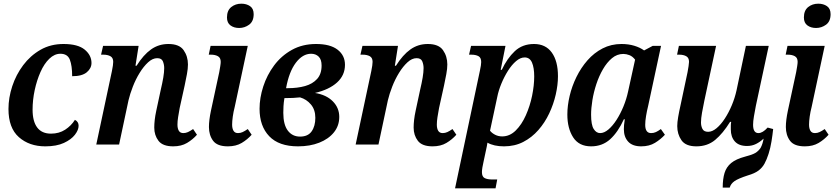

<svg xmlns="http://www.w3.org/2000/svg" viewBox="-20 -785 4538 1043"><path d="M226 10Q139 10 82.5 -40Q26 -90 26 -193Q26 -254 46.5 -316.5Q67 -379 106 -431Q145 -483 200 -514.5Q255 -546 325 -546Q403 -546 440 -515.5Q477 -485 477 -443Q477 -414 451.5 -392.5Q426 -371 372 -371Q372 -428 359.5 -460.5Q347 -493 308 -493Q276 -493 248 -466Q220 -439 200 -394Q180 -349 168.5 -295.5Q157 -242 157 -189Q157 -126 182 -92.5Q207 -59 257 -59Q301 -59 334 -80.5Q367 -102 387 -134Q407 -124 407 -102Q407 -79 387 -53Q367 -27 327 -8.5Q287 10 226 10Z M921 10Q864 10 841 -20Q818 -50 818 -92Q818 -111 820.5 -133.5Q823 -156 829 -184L853 -296Q862 -334 867 -363.5Q872 -393 872 -415Q872 -434 865 -451.5Q858 -469 834 -469Q809 -469 784.5 -446.5Q760 -424 738.5 -389Q717 -354 701.5 -314Q686 -274 678 -240L627 0H503L588 -399Q595 -433 595 -449Q595 -471 580 -479.5Q565 -488 541 -488H529L540 -536H733L716 -428H722Q759 -487 800.5 -516.5Q842 -546 895 -546Q954 -546 977.5 -512.5Q1001 -479 1001 -435Q1001 -412 995.5 -382.5Q990 -353 983 -320L956 -198Q951 -171 947.5 -148.5Q944 -126 944 -108Q944 -87 951.5 -74.5Q959 -62 976 -62Q989 -62 1001 -67.5Q1013 -73 1029 -84L1050 -53Q1027 -27 996 -8.5Q965 10 921 10Z M1279 -633Q1251 -633 1232 -647Q1213 -661 1213 -690Q1213 -728 1236 -746.5Q1259 -765 1291 -765Q1319 -765 1338.5 -751.5Q1358 -738 1358 -708Q1358 -669 1333.5 -651Q1309 -633 1279 -633ZM1218 10Q1160 10 1137.5 -20.5Q1115 -51 1115 -95Q1115 -132 1126 -184L1171 -393Q1174 -409 1176.5 -425Q1179 -441 1179 -449Q1179 -471 1164 -479.5Q1149 -488 1126 -488H1114L1124 -536H1326L1255 -204Q1248 -177 1244.5 -151.5Q1241 -126 1241 -108Q1241 -87 1248.5 -74.5Q1256 -62 1273 -62Q1286 -62 1298 -67.5Q1310 -73 1326 -84L1347 -53Q1324 -27 1293 -8.5Q1262 10 1218 10Z M1599 10Q1495 10 1442.5 -45Q1390 -100 1390 -194Q1390 -253 1410 -315Q1430 -377 1469 -429.5Q1508 -482 1565.5 -514Q1623 -546 1697 -546Q1774 -546 1814 -515Q1854 -484 1854 -433Q1854 -376 1811 -337Q1768 -298 1691 -280Q1753 -270 1788 -234.5Q1823 -199 1823 -150Q1823 -102 1794 -66Q1765 -30 1714.5 -10Q1664 10 1599 10ZM1670 -493Q1624 -493 1587 -444Q1550 -395 1534 -306H1544Q1596 -306 1637 -317.5Q1678 -329 1702.5 -356Q1727 -383 1727 -429Q1727 -462 1711 -477.5Q1695 -493 1670 -493ZM1610 -43Q1653 -43 1673 -71.5Q1693 -100 1693 -145Q1693 -189 1669 -217.5Q1645 -246 1610 -256Q1576 -252 1525 -252Q1521 -227 1520 -208Q1519 -189 1519 -172Q1519 -108 1543.5 -75.5Q1568 -43 1610 -43Z M2330 10Q2273 10 2250 -20Q2227 -50 2227 -92Q2227 -111 2229.5 -133.5Q2232 -156 2238 -184L2262 -296Q2271 -334 2276 -363.5Q2281 -393 2281 -415Q2281 -434 2274 -451.5Q2267 -469 2243 -469Q2218 -469 2193.5 -446.5Q2169 -424 2147.5 -389Q2126 -354 2110.5 -314Q2095 -274 2087 -240L2036 0H1912L1997 -399Q2004 -433 2004 -449Q2004 -471 1989 -479.5Q1974 -488 1950 -488H1938L1949 -536H2142L2125 -428H2131Q2168 -487 2209.5 -516.5Q2251 -546 2304 -546Q2363 -546 2386.5 -512.5Q2410 -479 2410 -435Q2410 -412 2404.5 -382.5Q2399 -353 2392 -320L2365 -198Q2360 -171 2356.5 -148.5Q2353 -126 2353 -108Q2353 -87 2360.5 -74.5Q2368 -62 2385 -62Q2398 -62 2410 -67.5Q2422 -73 2438 -84L2459 -53Q2436 -27 2405 -8.5Q2374 10 2330 10Z M2452 238 2587 -401Q2594 -433 2594 -448Q2594 -472 2579 -480Q2564 -488 2540 -488H2528L2539 -536H2726L2700 -406H2706Q2735 -468 2776.5 -507Q2818 -546 2881 -546Q2944 -546 2977.5 -499.5Q3011 -453 3011 -371Q3011 -324 2999 -271.5Q2987 -219 2963.5 -169Q2940 -119 2904.5 -78.5Q2869 -38 2822.5 -14Q2776 10 2718 10Q2663 10 2628 -10Q2625 10 2619 36L2606 97Q2603 109 2600.5 124.5Q2598 140 2598 150Q2598 175 2613 182.5Q2628 190 2654 190H2681L2672 238ZM2708 -44Q2749 -44 2781.5 -76Q2814 -108 2836.5 -158.5Q2859 -209 2870.5 -265Q2882 -321 2882 -370Q2882 -417 2870 -445Q2858 -473 2830 -473Q2807 -473 2783.5 -453Q2760 -433 2739.5 -400.5Q2719 -368 2703.5 -330.5Q2688 -293 2681 -257L2642 -75Q2652 -62 2669.5 -53Q2687 -44 2708 -44Z M3191 10Q3125 10 3093.5 -39Q3062 -88 3062 -163Q3062 -211 3074.5 -264Q3087 -317 3111.5 -367Q3136 -417 3171.5 -457.5Q3207 -498 3253.5 -522Q3300 -546 3356 -546Q3394 -546 3425.5 -536.5Q3457 -527 3479 -511L3526 -536H3571L3501 -210Q3494 -182 3489.5 -154.5Q3485 -127 3485 -107Q3485 -62 3517 -62Q3531 -62 3543 -67.5Q3555 -73 3570 -84L3592 -53Q3569 -28 3538 -9Q3507 10 3463 10Q3416 10 3392.5 -15.5Q3369 -41 3369 -83Q3369 -94 3370 -106Q3371 -118 3374 -137H3369Q3337 -67 3294.5 -28.5Q3252 10 3191 10ZM3240 -62Q3262 -62 3285 -81.5Q3308 -101 3329 -133.5Q3350 -166 3366.5 -206Q3383 -246 3392 -288L3430 -461Q3416 -479 3399 -485.5Q3382 -492 3366 -492Q3332 -492 3304.5 -469Q3277 -446 3255.5 -409Q3234 -372 3219.5 -328Q3205 -284 3198 -240.5Q3191 -197 3191 -162Q3191 -107 3205 -84.5Q3219 -62 3240 -62Z M3763 10Q3705 10 3682 -23Q3659 -56 3659 -100Q3659 -120 3664 -149.5Q3669 -179 3677 -214L3715 -393Q3718 -409 3720.5 -425.5Q3723 -442 3723 -449Q3723 -471 3708 -479.5Q3693 -488 3670 -488H3658L3668 -536H3870L3806 -237Q3799 -204 3793.5 -172.5Q3788 -141 3788 -120Q3788 -100 3796 -84.5Q3804 -69 3827 -69Q3849 -69 3872.5 -88.5Q3896 -108 3917.5 -141Q3939 -174 3955.5 -213.5Q3972 -253 3981 -294L4032 -536H4156L4086 -210Q4080 -179 4075.5 -152.5Q4071 -126 4071 -107Q4071 -62 4100 -62Q4123 -62 4150 -92L4180 -84Q4177 -54 4171 -17Q4165 20 4155 51Q4145 82 4133 104Q4121 126 4100.5 141.5Q4080 157 4042 168Q3990 185 3970 199Q3950 213 3944 234H3906Q3906 187 3916 154.5Q3926 122 3952 100.5Q3978 79 4027 66Q4066 56 4083 46Q4100 36 4112 18Q4118 7 4122 -6Q4126 -19 4128 -32Q4109 -14 4087 -3Q4065 8 4038 8Q3994 8 3972 -16.5Q3950 -41 3950 -82Q3950 -91 3950 -101.5Q3950 -112 3952 -123H3946Q3907 -60 3865 -25Q3823 10 3763 10Z M4413 -633Q4385 -633 4366 -647Q4347 -661 4347 -690Q4347 -728 4370 -746.5Q4393 -765 4425 -765Q4453 -765 4472.5 -751.5Q4492 -738 4492 -708Q4492 -669 4467.5 -651Q4443 -633 4413 -633ZM4352 10Q4294 10 4271.5 -20.5Q4249 -51 4249 -95Q4249 -132 4260 -184L4305 -393Q4308 -409 4310.5 -425Q4313 -441 4313 -449Q4313 -471 4298 -479.5Q4283 -488 4260 -488H4248L4258 -536H4460L4389 -204Q4382 -177 4378.5 -151.5Q4375 -126 4375 -108Q4375 -87 4382.5 -74.5Q4390 -62 4407 -62Q4420 -62 4432 -67.5Q4444 -73 4460 -84L4481 -53Q4458 -27 4427 -8.5Q4396 10 4352 10Z"/></svg>

Font: Noto Serif SemiCondensed SemiBold
Style: Italic
Weight: 600
Width: 4
Italic angle: -12°
Designer: Monotype Design Team
Foundry: Monotype Imaging Inc.
Version: Version 2.014; ttfautohint (v1.8.4.7-5d5b)